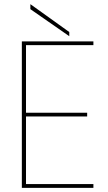

<svg xmlns="http://www.w3.org/2000/svg" viewBox="-20 -903 519 923"><path d="M429 -704V-686H105V-361H399V-343H105V-18H429V0H85V-704ZM126 -859V-883L313 -749V-729Z"/></svg>

Font: Poppins Thin
Style: Regular
Weight: 250
Designer: Ninad Kale (Devanagari), Jonny Pinhorn (Latin)
Foundry: Indian Type Foundry
Version: Version 3.200;PS 1.000;hotconv 16.6.54;makeotf.lib2.5.65590